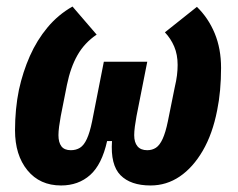

<svg xmlns="http://www.w3.org/2000/svg" viewBox="-20 -556 728 588"><path d="M431 -367 398 -200Q395 -184 393 -168.5Q391 -153 391 -142Q391 -120 401 -108Q411 -96 431 -96Q446 -96 457.5 -103.5Q469 -111 478 -130.5Q487 -150 494 -184L515 -288Q520 -309 522 -325.5Q524 -342 524 -357Q524 -389 513.5 -413.5Q503 -438 485 -457L583 -535Q618 -501 637.5 -454Q657 -407 657 -348Q657 -313 654 -280Q651 -247 645 -218Q631 -146 601 -94.5Q571 -43 530.5 -15.5Q490 12 441 12Q380 12 349 -19.5Q318 -51 323 -124H308Q292 -52 256 -20Q220 12 167 12Q102 12 64 -34.5Q26 -81 26 -157Q26 -189 29 -220.5Q32 -252 38 -281Q50 -336 71.5 -384.5Q93 -433 125.5 -472Q158 -511 202 -536L276 -450Q239 -425 217.5 -387.5Q196 -350 185 -296L166 -200Q163 -184 161 -168.5Q159 -153 159 -142Q159 -120 168 -108Q177 -96 197 -96Q213 -96 225 -103.5Q237 -111 246 -130.5Q255 -150 262 -184L298 -367Z"/></svg>

Font: IBM Plex Sans Condensed
Style: Bold Italic
Weight: 700
Width: 3
Italic angle: -11.31°
Designer: Mike Abbink, Paul van der Laan, Pieter van Rosmalen
Foundry: Bold Monday
Version: Version 3.201